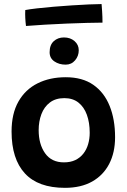

<svg xmlns="http://www.w3.org/2000/svg" viewBox="-20 -913 626 946"><path d="M300 12.5Q168 12.5 102.5 -58.8Q37 -130 37 -265Q37 -353 70.8 -412.5Q104.5 -472 164.8 -502.2Q225 -532.5 304 -532.5Q386 -532.5 439.8 -495Q493.5 -457.5 520.2 -391Q547 -324.5 547 -237Q547 -161.5 518 -105.5Q489 -49.5 434 -18.5Q379 12.5 300 12.5ZM295 -113Q327 -113 350.8 -124.2Q374.5 -135.5 390.5 -155.8Q406.5 -176 414.2 -202.5Q422 -229 422 -259Q422 -309 408 -347.5Q394 -386 366.2 -407.8Q338.5 -429.5 297 -429.5Q254 -429.5 225.8 -408Q197.5 -386.5 184 -350.5Q170.5 -314.5 170.5 -272Q170.5 -202.5 202.2 -157.8Q234 -113 295 -113ZM295 -728.5Q326.5 -728.5 347.2 -710.5Q368 -692.5 368 -665.5Q368 -637 350 -615.8Q332 -594.5 303.5 -594.5Q271 -594.5 247.8 -610.5Q224.5 -626.5 224.5 -655.5Q224.5 -691.5 244.8 -710Q265 -728.5 295 -728.5ZM485 -801.5Q455.5 -801.5 409 -800.2Q362.5 -799 308.8 -796.8Q255 -794.5 202.2 -791.5Q149.5 -788.5 108 -785Q105.5 -805 104.5 -825Q103.5 -845 104.5 -863.5Q125.5 -867.5 162.2 -871.8Q199 -876 243.8 -879.8Q288.5 -883.5 333.8 -886.5Q379 -889.5 417.8 -891.2Q456.5 -893 480.5 -893Q481.5 -883 483.2 -856.8Q485 -830.5 485 -801.5Z"/></svg>

Font: Grandstander Thin SemiBold
Style: Regular
Weight: 600
Version: Version 1.200